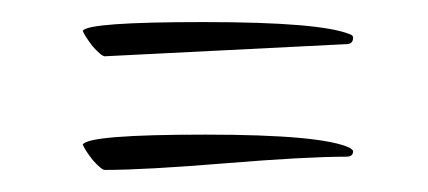

<svg xmlns="http://www.w3.org/2000/svg" viewBox="-20 -218 388 174"><path d="M55 -190Q59 -198 164.5 -198Q270 -198 297 -187Q300 -186 300 -184Q300 -178 294 -178L75 -167Q72 -167 64 -176Q57 -185 55 -190ZM55 -87Q60 -96 166 -96Q272 -96 297 -84Q300 -82 300 -81Q300 -76 294 -76Q257 -76 184 -70Q111 -64 75 -64Q72 -64 64 -73Q57 -82 55 -87Z"/></svg>

Font: Ruthie
Style: Regular
Weight: 400
Designer: Robert E. Leuschke
Foundry: Robert E. Leuschke
Version: Version 1.003